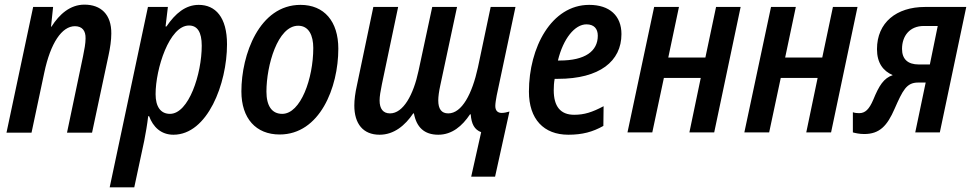

<svg xmlns="http://www.w3.org/2000/svg" viewBox="-20 -571 4194 828"><path d="M8 1H116L171 -258C198 -386 247 -458 303 -458C334 -458 350 -439 349 -405C349 -384 344 -357 338 -328L269 1H377L448 -332C455 -364 460 -398 460 -426C461 -509 415 -551 344 -551C283 -551 236 -510 202 -456H200L209 -541H123Z M713 -80C672 -80 651 -112 651 -165C651 -274 710 -461 795 -461C831 -461 850 -433 850 -374C850 -252 794 -80 713 -80ZM453 237H559L602 36C608 5 615 -34 619 -70H623C640 -24 674 10 728 10C875 10 959 -210 959 -380C959 -497 909 -550 837 -550C780 -550 736 -513 698 -457H694L704 -541H618Z M1186 9C1359 9 1439 -193 1439 -361C1439 -479 1378 -550 1276 -550C1098 -550 1021 -335 1021 -177C1021 -60 1084 9 1186 9ZM1197 -80C1152 -80 1129 -115 1129 -176C1129 -288 1177 -460 1266 -460C1312 -460 1331 -418 1331 -364C1331 -233 1277 -80 1197 -80Z M2012 191H2115L2177 -90C2166 -87 2155 -84 2144 -84C2127 -84 2116 -93 2116 -114C2116 -125 2119 -143 2122 -159L2203 -541H2096L2041 -280C2016 -166 1972 -82 1913 -82C1884 -82 1870 -101 1870 -138C1870 -154 1873 -177 1879 -204L1951 -541H1844L1785 -266C1763 -162 1719 -82 1662 -82C1632 -82 1617 -102 1617 -138C1617 -156 1621 -178 1627 -208L1697 -541H1590L1519 -202C1512 -171 1508 -141 1508 -116C1508 -37 1546 10 1617 10C1679 10 1727 -30 1762 -82H1765C1776 -23 1809 10 1870 10C1929 10 1973 -27 2007 -78H2010C2013 -36 2026 -12 2055 -1Z M2431 10C2491 10 2536 -2 2582 -28L2583 -113C2534 -87 2500 -76 2456 -76C2397 -76 2368 -112 2368 -182C2368 -198 2369 -215 2372 -231H2386C2566 -231 2660 -307 2660 -424C2660 -503 2609 -550 2521 -550C2358 -550 2261 -366 2261 -176C2261 -57 2325 10 2431 10ZM2386 -310C2409 -405 2459 -466 2509 -466C2542 -466 2558 -447 2558 -417C2558 -350 2503 -310 2394 -310Z M2686 0H2793L2843 -235H3002L2953 0H3060L3174 -541H3068L3022 -323H2862L2908 -541H2801Z M3190 0H3297L3347 -235H3506L3457 0H3564L3678 -541H3572L3526 -323H3366L3412 -541H3305Z M3942 -293C3895 -293 3870 -316 3870 -360C3870 -416 3903 -459 3964 -459H4024L3990 -293ZM3707 7C3773 7 3806 -28 3838 -102C3873 -181 3889 -215 3939 -215H3972L3927 0H4033L4147 -541H3969C3846 -541 3762 -474 3762 -359C3762 -300 3788 -265 3830 -247C3791 -234 3771 -202 3746 -141C3728 -99 3711 -83 3685 -83C3675 -83 3666 -84 3658 -87V0C3669 3 3686 7 3707 7Z"/></svg>

Font: Noto Sans Display SemiCondensed Medium
Style: Italic
Weight: 500
Width: 4
Italic angle: -12°
Designer: Monotype Design Team
Foundry: Monotype Imaging Inc.
Version: Version 1.900